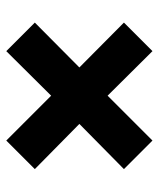

<svg xmlns="http://www.w3.org/2000/svg" viewBox="33 -709 506 612"><g transform="rotate(90 286.0 -403.0)"><path d="M428 -636 285 -493 143 -636 52 -545 195 -403 52 -261 143 -170 285 -313 428 -170 519 -261 375 -403 519 -545Z"/></g></svg>

Font: Noto Sans Tamil UI Black
Style: Regular
Weight: 900
Designer: Jelle Bosma - Monotype Design Team
Foundry: Monotype Imaging Inc.
Version: Version 2.004